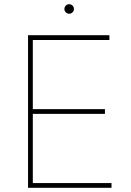

<svg xmlns="http://www.w3.org/2000/svg" viewBox="-20 -895 624 915"><path d="M113.6 0V-727.3H501.4V-704.5H136.4V-375H480.1V-352.3H136.4V-22.7H511.4V0ZM309.7 -829.5Q300.4 -829.5 293.7 -836.3Q286.9 -843 286.9 -852.3Q286.9 -861.5 293.7 -868.3Q300.4 -875 309.7 -875Q318.9 -875 325.6 -868.3Q332.4 -861.5 332.4 -852.3Q332.4 -843 325.6 -836.3Q318.9 -829.5 309.7 -829.5Z"/></svg>

Font: Inter UI Thin
Style: Regular
Weight: 100
Designer: Rasmus Andersson
Foundry: rsms
Version: 3.2;8d6f07862